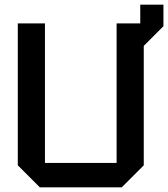

<svg xmlns="http://www.w3.org/2000/svg" viewBox="-20 -800 718 820"><path d="M56 -94V-700H172V-104H478V-700H579V-780H678V-688L594 -604V-94L500 0H150Z"/></svg>

Font: Tektur Medium
Style: Regular
Weight: 500
Designer: Adam Jagosz
Foundry: Adam Jagosz
Version: Version 1.005;gftools[0.9.30]